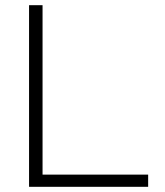

<svg xmlns="http://www.w3.org/2000/svg" viewBox="-20 -720 636 740"><path d="M92 0V-700H144V-47H551V0Z"/></svg>

Font: Red Hat Text VF
Style: Regular
Weight: 300
Designer: Pentagram, MCKL
Foundry: Pentagram, MCKL
Version: Version 1.023